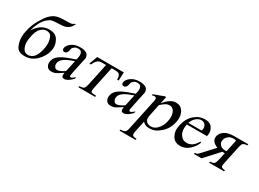

<svg xmlns="http://www.w3.org/2000/svg" viewBox="-34 -1433 3258 2413"><g transform="rotate(30 1595.0 -226.5)"><path d="M100 -313Q180 -446 306 -446Q395 -446 430 -390.5Q465 -335 465 -281Q465 -257 460 -232Q442 -144 370 -72Q298 0 201 0Q103 0 75.5 -65Q48 -130 48 -189Q48 -232 59 -281Q78 -372 122.5 -451Q167 -530 204 -569Q241 -608 283 -625.5Q325 -643 424 -644Q495 -645 510 -648.5Q525 -652 542 -667H560Q534 -621 509 -602Q484 -583 457.5 -576Q431 -569 367 -567Q298 -566 269 -557.5Q240 -549 205 -516.5Q170 -484 143 -430Q116 -376 100 -313ZM284 -416Q238 -416 200.5 -377.5Q163 -339 146 -257Q135 -206 135 -167Q135 -121 156.5 -77.5Q178 -34 229 -34Q277 -34 312.5 -73Q348 -112 367 -200Q376 -243 376 -279Q376 -321 358.5 -368.5Q341 -416 284 -416Z M741 -70Q664 -18 645 -11Q618 0 589 0Q545 0 526.5 -25.5Q508 -51 508 -80Q508 -94 511 -109Q518 -141 537 -164Q562 -195 615.5 -223Q669 -251 787 -290L791 -307Q798 -338 798 -360Q798 -383 786.5 -401.5Q775 -420 735 -420Q706 -420 686 -403Q663 -387 659 -366L654 -340Q649 -318 636 -306.5Q623 -295 607 -295Q590 -295 583 -305Q576 -315 576 -327Q576 -333 577 -340Q586 -380 633.5 -413.5Q681 -447 755 -447Q812 -447 844 -428Q870 -413 875 -383L879 -363L835 -156Q822 -95 821.5 -87.5Q821 -80 821 -79Q821 -68 825 -63.5Q829 -59 837 -59Q844 -59 850 -62Q862 -68 896 -96L891 -70Q823 0 775 0Q752 0 744.5 -11.5Q737 -23 737 -38Q737 -51 741 -70ZM747 -99 782 -263Q705 -235 681 -222Q642 -202 620.5 -180Q599 -158 594 -131Q592 -121 592 -111Q592 -91 605 -72Q618 -53 643 -53Q678 -53 747 -99Z M997 -447H1384L1378 -326H1356Q1356 -332 1356 -338Q1356 -366 1347 -384.5Q1338 -403 1322 -409.5Q1306 -416 1264 -416H1225L1159 -105Q1151 -67 1151 -50Q1151 -45 1153 -36.5Q1155 -28 1167.5 -24Q1180 -20 1229 -18L1225 0H982L986 -18Q1033 -19 1049.5 -33Q1066 -47 1078 -105L1144 -416H1104Q1062 -416 1045.5 -410.5Q1029 -405 1011.5 -386Q994 -367 975 -326H953Z M1602 -70Q1525 -18 1506 -11Q1479 0 1450 0Q1406 0 1387.5 -25.5Q1369 -51 1369 -80Q1369 -94 1372 -109Q1379 -141 1398 -164Q1423 -195 1476.5 -223Q1530 -251 1648 -290L1652 -307Q1659 -338 1659 -360Q1659 -383 1647.5 -401.5Q1636 -420 1596 -420Q1567 -420 1547 -403Q1524 -387 1520 -366L1515 -340Q1510 -318 1497 -306.5Q1484 -295 1468 -295Q1451 -295 1444 -305Q1437 -315 1437 -327Q1437 -333 1438 -340Q1447 -380 1494.5 -413.5Q1542 -447 1616 -447Q1673 -447 1705 -428Q1731 -413 1736 -383L1740 -363L1696 -156Q1683 -95 1682.5 -87.5Q1682 -80 1682 -79Q1682 -68 1686 -63.5Q1690 -59 1698 -59Q1705 -59 1711 -62Q1723 -68 1757 -96L1752 -70Q1684 0 1636 0Q1613 0 1605.5 -11.5Q1598 -23 1598 -38Q1598 -51 1602 -70ZM1608 -99 1643 -263Q1566 -235 1542 -222Q1503 -202 1481.5 -180Q1460 -158 1455 -131Q1453 -121 1453 -111Q1453 -91 1466 -72Q1479 -53 1504 -53Q1539 -53 1608 -99Z M1832 -390 1982 -445H2000L1978 -341Q2025 -400 2065 -423.5Q2105 -447 2143 -447Q2211 -447 2245 -395Q2273 -351 2273 -294Q2273 -269 2267 -240Q2243 -124 2162 -60Q2095 2 2012 2Q1976 2 1951 -9Q1934 -16 1913 -38L1882 110Q1875 144 1875 160Q1875 165 1877 173Q1879 181 1891 188.5Q1903 196 1940 196L1936 214H1703L1707 196H1719Q1746 196 1766 186Q1776 180 1783.5 168Q1791 156 1801 107L1888 -302Q1897 -340 1897 -354Q1897 -356 1896 -362.5Q1895 -369 1887.5 -375Q1880 -381 1866 -381Q1854 -381 1835 -374ZM1971 -312 1939 -158Q1931 -120 1931 -103Q1931 -101 1931 -99Q1932 -71 1954 -49.5Q1976 -28 2016 -28Q2065 -28 2103 -66Q2154 -116 2170 -194Q2177 -227 2177 -255Q2177 -303 2156 -339Q2133 -377 2090 -377Q2066 -377 2041 -365Q2022 -356 1971 -312Z M2397 -276Q2390 -242 2390 -214Q2390 -163 2413 -129Q2447 -74 2509 -74Q2550 -74 2585 -97Q2620 -120 2653 -176L2666 -166Q2643 -103 2586 -51.5Q2529 0 2458 0Q2383 0 2348.5 -49.5Q2314 -99 2314 -156Q2314 -185 2321 -218Q2344 -327 2412.5 -387Q2481 -447 2564 -447Q2635 -447 2665 -408Q2695 -369 2695 -323Q2695 -301 2689 -276ZM2403 -303H2598Q2603 -328 2603 -343Q2603 -353 2601 -359Q2595 -385 2575.5 -400Q2556 -415 2530 -415Q2493 -415 2456.5 -384.5Q2420 -354 2403 -303Z M3190 -447 3186 -429Q3156 -429 3139.5 -420.5Q3123 -412 3116.5 -399.5Q3110 -387 3100 -342L3050 -105Q3041 -64 3041 -50Q3041 -50 3041.5 -43Q3042 -36 3055.5 -27Q3069 -18 3099 -18L3095 0H2879L2883 -18Q2924 -18 2940.5 -33Q2957 -48 2969 -105L2990 -202H2954L2769 0H2659L2663 -18Q2686 -18 2696.5 -24.5Q2707 -31 2741 -68L2876 -215Q2788 -248 2788 -313Q2788 -324 2790 -335Q2800 -380 2847.5 -413.5Q2895 -447 2992 -447ZM3034 -410Q3016 -416 2999 -416Q2950 -416 2920.5 -391.5Q2891 -367 2884 -333Q2881 -322 2881 -312Q2881 -283 2906 -258Q2931 -233 2984 -233Q2989 -233 2997 -234Z"/></g></svg>

Font: New Athena Unicode
Style: Italic
Weight: 400
Designer: J. Rusten 1997; rev. by R. Hancock 2001, 2002, rev. by D. Mastronarde 2002-2019
Foundry: Society for Classical Studies (formerly American Philological Association)
Version: Version 5.008